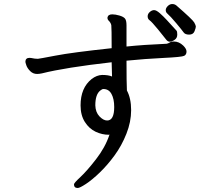

<svg xmlns="http://www.w3.org/2000/svg" viewBox="-20 -852 1040 953"><path d="M511.7 -253.9Q546.9 -253.9 546.9 -320.8Q546.9 -360.8 533.4 -385.5Q520 -410.2 493.2 -410.2Q486.8 -410.2 478 -402.8Q453.1 -383.8 453.1 -329.1Q454.1 -294.9 473.6 -274.4Q493.2 -253.9 511.7 -253.9ZM365.7 81.1Q347.2 81.1 347.2 63Q347.2 56.2 379.2 26.6Q411.1 -2.9 456.5 -61.5Q502 -120.1 522.9 -182.1Q524.9 -182.1 524.9 -183.1H520Q486.8 -183.1 454.8 -198Q422.9 -212.9 401.4 -246.3Q379.9 -279.8 379.9 -329.1Q379.9 -416 435.1 -460Q460 -479 486.8 -480Q519 -480 536.1 -472.2L534.2 -543Q305.2 -517.1 188 -487.8Q174.8 -484.9 164.1 -484.9Q144 -484.9 129.9 -499Q115.7 -513.2 110.8 -527.6Q106 -542 106 -544.9Q106 -564.9 127 -564.9L135.7 -564Q151.9 -560.1 168 -560.1Q172.9 -560.1 255.4 -575.9Q337.9 -591.8 534.2 -612.8Q534.2 -713.9 532.5 -726.3Q530.8 -738.8 517.1 -752Q513.2 -756.8 513.2 -764.2Q516.1 -780.8 537.1 -780.8Q552.7 -780.8 572.8 -774.9Q592.8 -769 600.3 -760Q607.9 -751 607.9 -726.1V-621.1Q691.9 -629.9 807.1 -634.8Q814.9 -636.2 822.5 -641.1Q830.1 -646 842.8 -646Q868.2 -646 889.2 -626Q905.8 -609.9 905.8 -596.2Q905.8 -581.1 894.3 -575Q882.8 -568.8 792 -564.5Q701.2 -560.1 607.9 -550.8Q607.9 -440.9 609.9 -402.8Q630.9 -363.8 630.9 -305.2Q630.9 -247.1 607.4 -188Q584 -128.9 548.6 -80.6Q513.2 -32.2 475.1 4.4Q437 41 406.5 61Q376 81.1 365.7 81.1ZM822.8 -645Q812 -645 803.5 -657Q794.9 -668.9 763.9 -706.5Q732.9 -744.1 722.9 -751Q712.9 -757.8 712.9 -771Q712.9 -783.2 723.4 -792.5Q733.9 -801.8 744.9 -801.8Q755.9 -801.8 772.9 -786.9Q790 -772 807.6 -752.9Q825.2 -733.9 838.6 -719Q852.1 -704.1 856 -700Q859.9 -695.8 859.9 -680.2Q859.9 -663.1 846.4 -654.1Q833 -645 822.8 -645ZM809.1 -786.1Q802.7 -792 802.7 -802Q802.7 -812 812.7 -822Q822.8 -832 835 -832Q846.2 -832 855 -825.2Q936 -754.9 944.1 -740.5Q952.1 -726.1 952.1 -720Q952.1 -713.9 945.6 -697Q939 -680.2 918.9 -680.2Q898.9 -680.2 891.4 -691.2Q883.8 -702.1 855 -736.6Q826.2 -771 809.1 -786.1Z"/></svg>

Font: LXGW WenKai GB Screen
Style: Regular
Weight: 400
Designer: LXGW / Fontworks Inc.
Foundry: LXGW / Fontworks Inc.
Version: Version 1.321;February 19, 2024;FontCreator 14.0.0.2901 64-b